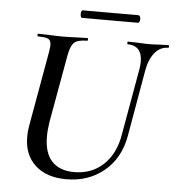

<svg xmlns="http://www.w3.org/2000/svg" viewBox="-54 -797 791 861"><g transform="rotate(5 342.0 -366.5)"><path d="M563 -540Q563 -576 546.5 -594.5Q530 -613 498 -613Q495 -613 495.5 -619Q496 -625 498 -625L540 -624Q574 -622 593 -622Q612 -622 644 -624L680 -625Q684 -625 683.5 -619Q683 -613 680 -613Q644 -613 619.5 -583Q595 -553 586 -501L534 -203Q516 -102 445.5 -44Q375 14 276 14Q187 14 136 -32.5Q85 -79 85 -160Q85 -185 89 -208L149 -546Q153 -572 153 -578Q153 -600 140.5 -606.5Q128 -613 94 -613Q91 -613 91 -619Q91 -625 93 -625L141 -624Q181 -622 203 -622Q231 -622 273 -624L316 -625Q319 -625 318.5 -619Q318 -613 316 -613Q273 -613 257 -598Q241 -583 233 -539L179 -237Q173 -200 173 -170Q173 -95 208 -58Q243 -21 308 -21Q387 -21 440 -71Q493 -121 507 -208L560 -507Q563 -525 563 -540ZM276 -730Q276 -737 278 -742Q280 -747 284 -747H535Q539 -747 541.5 -742Q544 -737 544 -730Q544 -723 541.5 -718Q539 -713 535 -713H284Q280 -713 278 -718.5Q276 -724 276 -730Z"/></g></svg>

Font: Cormorant Garamond SemiBold
Style: Italic
Weight: 600
Italic angle: -10°
Designer: Christian Thalmann (Catharsis Fonts)
Foundry: Catharsis Fonts
Version: Version 4.000